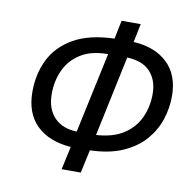

<svg xmlns="http://www.w3.org/2000/svg" viewBox="-81 -807 913 900"><g transform="rotate(10 375.5 -357.0)"><path d="M270 10 294 -100Q189 -108 130.5 -165Q72 -222 72 -325Q72 -409 106 -478Q140 -547 214 -589.5Q288 -632 408 -636L426 -724H517L499 -636Q602 -630 661 -573.5Q720 -517 720 -416Q720 -361 702.5 -306.5Q685 -252 646 -206.5Q607 -161 543 -132Q479 -103 385 -100L361 10ZM309 -176 391 -559Q311 -559 260.5 -527Q210 -495 186.5 -443Q163 -391 163 -330Q163 -259 201.5 -218.5Q240 -178 309 -176ZM401 -176Q481 -181 531 -213.5Q581 -246 605 -297.5Q629 -349 629 -411Q629 -476 592.5 -516Q556 -556 482 -559Z"/></g></svg>

Font: Manna Sans
Style: Italic
Weight: 400
Italic angle: -12°
Designer: Monotype Design Team
Foundry: Monotype Imaging Inc.
Version: Version 2.001.1; ttfautohint (v1.8.2)